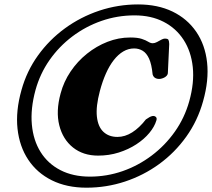

<svg xmlns="http://www.w3.org/2000/svg" viewBox="-20 -795 958 868"><path d="M371 53.5Q461 53.5 545 25.8Q629 -2 699.8 -53.5Q770.5 -105 822 -177Q873.5 -249 898 -337Q925 -432.5 916.2 -512.5Q907.5 -592.5 867 -651.5Q826.5 -710.5 759.8 -742.8Q693 -775 604 -775Q513.5 -775 429 -746.8Q344.5 -718.5 273.5 -666.8Q202.5 -615 151.5 -544Q100.5 -473 77 -387.5Q50.5 -293.5 59.2 -213Q68 -132.5 107.8 -72.8Q147.5 -13 214.5 20.2Q281.5 53.5 371 53.5ZM386.5 3.5Q310 3.5 253.2 -25.8Q196.5 -55 163.5 -107.8Q130.5 -160.5 124 -232Q117.5 -303.5 140.5 -388Q161 -462 204 -523.5Q247 -585 307 -630.2Q367 -675.5 438.8 -700.5Q510.5 -725.5 588.5 -725.5Q663 -725.5 719.5 -696.5Q776 -667.5 810 -615Q844 -562.5 851.5 -491.8Q859 -421 835.5 -337Q814.5 -262 770.5 -199.8Q726.5 -137.5 665.8 -91.8Q605 -46 533.8 -21.2Q462.5 3.5 386.5 3.5ZM687 -250.5Q678.5 -222 655 -193.8Q631.5 -165.5 596.2 -142.5Q561 -119.5 517 -105.5Q473 -91.5 423.5 -91.5Q356 -91.5 310 -128.2Q264 -165 248 -228.5Q232 -292 254 -372.5Q268 -425.5 299 -471.5Q330 -517.5 373 -552Q416 -586.5 466 -606Q516 -625.5 568.5 -625.5Q602 -625.5 620.8 -619.2Q639.5 -613 650.2 -606.2Q661 -599.5 670.5 -599.5Q679.5 -599.5 689.8 -605Q700 -610.5 709.2 -615.5Q718.5 -620.5 725 -620.5Q738.5 -620.5 741.5 -615Q744.5 -609.5 745 -596L739 -468Q739.5 -456.5 729.5 -448.8Q719.5 -441 705 -438.5Q692.5 -437 683 -441.8Q673.5 -446.5 670 -458.5Q665.5 -504.5 654 -529.8Q642.5 -555 625 -565.5Q607.5 -576 586.5 -576Q560.5 -576 537.5 -562.5Q514.5 -549 494.5 -523.5Q474.5 -498 458.8 -462.5Q443 -427 431.5 -383.5Q413 -314 418 -268Q423 -222 447.5 -199Q472 -176 511 -176Q545 -176 577.5 -196.5Q610 -217 639.5 -255Q648.5 -261.5 655.5 -265.2Q662.5 -269 668 -270.2Q673.5 -271.5 678.5 -270Q692 -265 687 -250.5Z"/></svg>

Font: Fraunces
Style: Bold Italic
Weight: 700
Italic angle: -16°
Version: Version 1.000;[b76b70a41]